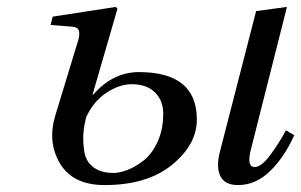

<svg xmlns="http://www.w3.org/2000/svg" viewBox="-20 -522 869 554"><path d="M615 -86 719 -490 808 -502 705 -95Q690 -40 715 -40Q734 -40 760 -75Q786 -110 805 -146L829 -132Q801 -69 759.5 -28.5Q718 12 667 12Q628 12 615.5 -14.5Q603 -41 615 -86ZM126 -450 132 -474 314 -502 319 -497 247 -249H249Q306 -314 381 -314Q548 -314 548 -177Q548 -105 476.5 -46.5Q405 12 282 12Q190 12 153 -50.5Q116 -113 140 -190L203 -397Q211 -420 208 -432Q205 -444 188 -445ZM229 -185Q222 -159 220.5 -134.5Q219 -110 223.5 -83Q228 -56 249.5 -39.5Q271 -23 308 -23Q325 -23 347.5 -31.5Q370 -40 394 -58.5Q418 -77 434.5 -112.5Q451 -148 451 -194Q451 -232 427 -255.5Q403 -279 360 -279Q325 -279 288 -255Q251 -231 229 -185Z"/></svg>

Font: Heuristica
Style: Italic
Weight: 400
Italic angle: -13°
Version: Version 1.0.2